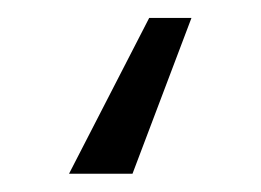

<svg xmlns="http://www.w3.org/2000/svg" viewBox="-20 7 290 213"><path d="M192.4 26.9 127 199.7H56.6L145.5 26.9Z"/></svg>

Font: Inter 18pt Light
Style: Regular
Weight: 300
Designer: Rasmus Andersson
Foundry: rsms
Version: Version 4.001;git-66647c0bb